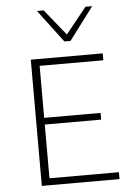

<svg xmlns="http://www.w3.org/2000/svg" viewBox="-60 -952 699 997"><g transform="rotate(-5 289.5 -453.5)"><path d="M522 0H117V-658H492V-622H160V-36H522ZM133 -316V-351H454V-316ZM299 -737 308 -763 424 -907H459L331 -737ZM299 -737 171 -907H206L323 -762L331 -737Z"/></g></svg>

Font: Ysabeau ExtraLight
Style: Regular
Weight: 250
Designer: Christian Thalmann (Catharsis Fonts)
Version: Version 2.002